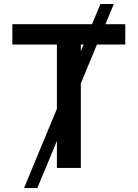

<svg xmlns="http://www.w3.org/2000/svg" viewBox="-20 -850 697 972"><path d="M101.6 102.1 488.3 -829.6H556.2L168.9 102.1ZM42.5 -624.5V-727.5H614.3V-624.5H389.2V0H268.1V-624.5Z"/></svg>

Font: Inter Cardless
Style: Medium
Weight: 500
Designer: Rasmus Andersson
Foundry: rsms
Version: Version 4.001;git-9221beed3